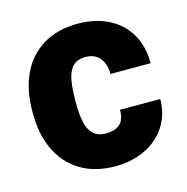

<svg xmlns="http://www.w3.org/2000/svg" viewBox="-87 -620 693 713"><g transform="rotate(-15 260.0 -264.0)"><path d="M341.8 -188.5H496.6Q496.6 -129.9 467.5 -85Q438.5 -40 387.5 -15.1Q336.4 9.8 273.4 9.8Q192.9 9.8 137.2 -24.7Q81.5 -59.1 53.7 -119.6Q25.9 -180.2 25.9 -258.3V-269.5Q25.9 -347.2 53.7 -408Q81.5 -468.8 137.2 -503.4Q192.9 -538.1 272.5 -538.1Q338.4 -538.1 389.2 -512.9Q439.9 -487.8 468.3 -439.9Q496.6 -392.1 496.6 -326.2H341.8Q342.8 -363.3 323.7 -387.2Q304.7 -411.1 268.6 -411.1Q236.3 -411.1 219.5 -393.6Q202.6 -376 196.5 -343.3Q190.4 -310.5 190.4 -258.3Q190.4 -213.9 196.3 -183.6Q202.1 -153.3 219.5 -135.3Q236.8 -117.2 269.5 -117.2Q343.3 -117.2 341.8 -188.5Z"/></g></svg>

Font: Mardoto Black
Style: Regular
Weight: 900
Designer: Christian Robertson, Vahan Hovhannisyan
Foundry: Google
Version: Version 1.000